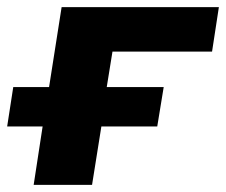

<svg xmlns="http://www.w3.org/2000/svg" viewBox="-27 -516 631 536"><path d="M67 0 92 -163H-7L10 -273H110L145 -496H584L565 -372H287L271 -273H430L412 -163H256L230 0Z"/></svg>

Font: Nunito Sans 10pt SemiExpanded ExtraBold
Style: Italic
Weight: 800
Width: 6
Italic angle: -9°
Designer: Vernon Adams
Foundry: Vernon Adams
Version: Version 3.101;gftools[0.9.27]